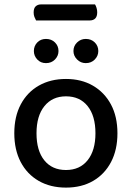

<svg xmlns="http://www.w3.org/2000/svg" viewBox="-20 -839 600 873"><path d="M388 -746H144Q140 -753 136.5 -762Q133 -771 133 -782Q133 -802 142.5 -810.5Q152 -819 167 -819H412Q416 -813 419 -803Q422 -793 422 -783Q422 -764 413 -755Q404 -746 388 -746ZM514 -233Q514 -158 485 -102.5Q456 -47 403.5 -16.5Q351 14 280 14Q209 14 156 -16.5Q103 -47 74 -102.5Q45 -158 45 -233Q45 -309 74.5 -364.5Q104 -420 157 -450Q210 -480 280 -480Q350 -480 402.5 -449.5Q455 -419 484.5 -364Q514 -309 514 -233ZM280 -401Q218 -401 182 -356.5Q146 -312 146 -233Q146 -154 181.5 -110Q217 -66 280 -66Q343 -66 378.5 -110.5Q414 -155 414 -233Q414 -312 378.5 -356.5Q343 -401 280 -401ZM246 -607Q246 -585 230 -568.5Q214 -552 189 -552Q165 -552 149.5 -568.5Q134 -585 134 -607Q134 -630 149.5 -646Q165 -662 189 -662Q214 -662 230 -646Q246 -630 246 -607ZM427 -607Q427 -585 411 -568.5Q395 -552 370 -552Q347 -552 330.5 -568.5Q314 -585 314 -607Q314 -630 330.5 -646Q347 -662 370 -662Q395 -662 411 -646Q427 -630 427 -607Z"/></svg>

Font: Baloo Tamma 2 Medium
Style: Regular
Weight: 500
Designer: Divya Kowshik, Shuchita Grover and Ek Type
Foundry: Ek Type
Version: Version 1.700